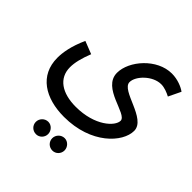

<svg xmlns="http://www.w3.org/2000/svg" viewBox="-225 -598 1193 1193"><g transform="rotate(45 371.5 -2.0)"><path d="M34 0C34 155 158 231 323 231C561 231 693 84 693 -16C693 -123 458 -136 458 -210C458 -264 533 -340 607 -340C636 -340 667 -327 690 -315L729 -396C705 -414 658 -434 607 -434C477 -434 362 -301 362 -196C362 -63 589 -60 589 -1C589 47 498 135 330 135C210 135 131 83 131 -14C131 -55 143 -103 167 -164L83 -197C44 -111 34 -45 34 0ZM420 430C449 430 473 406 473 376C473 347 449 321 420 321C389 321 365 347 365 376C365 406 389 430 420 430ZM276 430C305 430 329 406 329 376C329 347 305 321 276 321C245 321 221 347 221 376C221 406 245 430 276 430Z"/></g></svg>

Font: Noto Sans Arabic SemCond Med
Style: Regular
Weight: 500
Width: 4
Designer: Monotype Design Team, Nadine Chahine, Nizar Qandah and Khaled Hosny
Foundry: Monotype Imaging Inc.
Version: Version 2.012